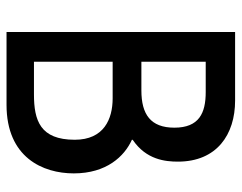

<svg xmlns="http://www.w3.org/2000/svg" viewBox="-96 -644 740 588"><g transform="rotate(90 274.0 -350.0)"><path d="M301 0C462 0 511 -111 511 -206C511 -306 459 -361 408 -384V-385C408 -386 408 -386 409 -387C469 -428 475 -486 475 -525C475 -644 392 -700 288 -700H78V0ZM169 -413V-610H262C326 -610 371 -590 371 -514C371 -441 330 -413 257 -413ZM169 -84V-325H281C345 -325 408 -298 408 -209C408 -103 349 -84 269 -84Z"/></g></svg>

Font: Advent Pro
Style: SemiBold
Weight: 600
Designer: Andreas Kalpakidis
Foundry: Andreas Kalpakidis
Version: Version 2.002 2008